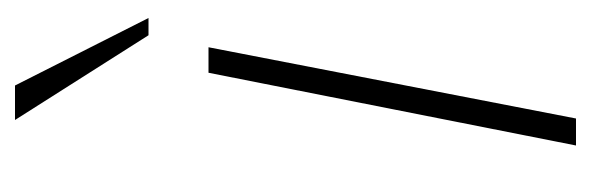

<svg xmlns="http://www.w3.org/2000/svg" viewBox="-286 -502 788 256"><g transform="rotate(-90 108.0 -374.0)"><path d="M42 0 139 -490H173L78 0ZM189 -570 76 -748H122L212 -570Z"/></g></svg>

Font: REM Medium Thin
Style: Italic
Weight: 250
Italic angle: -11°
Version: Version 1.005;gftools[0.9.28]